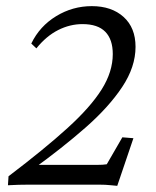

<svg xmlns="http://www.w3.org/2000/svg" viewBox="-20 -602 508 626"><path d="M5.9 2 7.8 -27.3Q125 -116.2 200.2 -184.6Q275.4 -252.9 311.5 -310.5Q347.7 -368.2 347.7 -425.8Q347.7 -473.6 323.2 -498.5Q298.8 -523.4 249 -523.4Q208 -523.4 169.4 -503.9Q130.9 -484.4 98.6 -444.3L82 -460Q109.4 -516.6 163.1 -549.3Q216.8 -582 279.3 -582Q343.8 -582 382.8 -546.9Q421.9 -511.7 421.9 -449.2Q421.9 -383.8 378.4 -318.4Q335 -252.9 258.8 -186Q182.6 -119.1 85 -48.8V-64.5H298.8Q305.7 -64.5 314 -64.9Q322.3 -65.4 328.1 -66.4L378.9 -154.3L415 -151.4L362.3 3.9Q351.6 2.9 342.3 2Q333 1 323.2 0.5Q313.5 0 301.3 0Q289.1 0 272.5 0H77.1Q58.6 0 40.5 0.5Q22.5 1 5.9 2Z"/></svg>

Font: Crimson Pro Light
Style: Italic
Weight: 300
Italic angle: -12°
Designer: Jacques Le Bailly
Foundry: Baron von Fonthausen
Version: Version 1.003